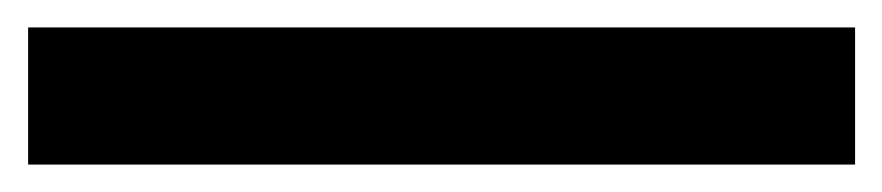

<svg xmlns="http://www.w3.org/2000/svg" viewBox="-22 -120 643 140"><path d="M-1.5 -100H601.5V0H-1.5Z"/></svg>

Font: JuliaMono
Style: Bold
Weight: 700
Monospace: yes
Designer: cormullion
Foundry: corm
Version: Version 0.055; ttfautohint (v1.8.4)